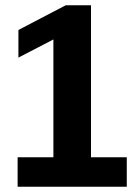

<svg xmlns="http://www.w3.org/2000/svg" viewBox="-20 -710 522 730"><path d="M47 0V-112H183V-560L50 -491V-596L230 -690H326V-112H462V0Z"/></svg>

Font: Mozilla Text ExtraLight
Style: Regular
Weight: 200
Designer: Studio DRAMA
Foundry: Studio DRAMA
Version: Version 1.000